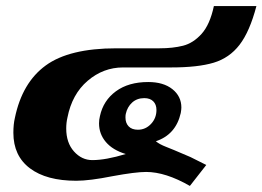

<svg xmlns="http://www.w3.org/2000/svg" viewBox="-20 -585 864 632"><path d="M461 -19Q426 -19 350 -5Q275 10 231 10Q133 10 78.5 -31Q24 -72 24 -148Q24 -176 29 -197Q53 -313 130.5 -369.5Q208 -426 363 -426H505Q549 -426 582.5 -434.5Q616 -443 643.5 -473.5Q671 -504 684 -565H824Q802 -481 768.5 -437.5Q735 -394 683 -378.5Q631 -363 544 -363H385Q320 -363 268.5 -319Q217 -275 202 -198Q198 -181 198 -162Q198 -115 223.5 -86.5Q249 -58 284 -58Q328 -58 394 -78Q351 -91 328.5 -117.5Q306 -144 306 -179Q306 -191 309 -203Q320 -254 361.5 -284.5Q403 -315 468 -315Q518 -315 547.5 -291.5Q577 -268 577 -231Q577 -225 575 -213Q559 -142 493 -120Q505 -110 527 -101.5Q549 -93 553 -91Q598 -72 607 -68L659 -42L605 27Q525 -19 461 -19ZM495 -223Q495 -241 484.5 -251.5Q474 -262 455 -262Q431 -262 415 -247.5Q399 -233 394 -210Q393 -206 393 -198Q393 -180 403.5 -169Q414 -158 434 -158Q459 -158 477 -177Q495 -196 495 -223Z"/></svg>

Font: Taviraj ExtraBold
Style: Italic
Weight: 800
Italic angle: -12°
Designer: Katatrad Team
Foundry: CadsonDemak
Version: Version 1.001